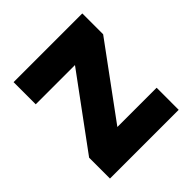

<svg xmlns="http://www.w3.org/2000/svg" viewBox="-153 -640 760 760"><g transform="rotate(-45 227.5 -260.0)"><path d="M200.2 -113.8H419.9V9.8H35.2V-106.9L254.9 -405.8H35.2V-529.8H419.9V-413.1Z"/></g></svg>

Font: D-DIN-PRO Heavy
Style: Bold
Weight: 900
Designer: Charles Nix
Foundry: CyberFei
Version: Version 1.000;hotconv 1.0.109;makeotfexe 2.5.65596